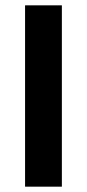

<svg xmlns="http://www.w3.org/2000/svg" viewBox="-20 -700 326 720"><path d="M74 0V-680H212V0Z"/></svg>

Font: Titillium Web SemiBold
Style: Regular
Weight: 600
Designer: Mohamed Gaber, Accademia di Belle Arti di Urbino
Foundry: Kief Type Foundry, Accademia di Belle Arti di Urbino
Version: Version 3.000; ttfautohint (v1.8.4)